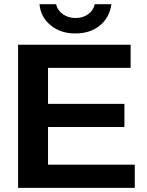

<svg xmlns="http://www.w3.org/2000/svg" viewBox="-20 -903 707 923"><path d="M66.9 0V-688H607.9V-576.7H210.9V-403.8H578.1V-292.5H210.9V-111.3H627.9V0ZM341.8 -742.2Q271 -742.2 223.1 -781.7Q175.3 -821.3 169.9 -882.8H249.5Q256.8 -852.5 282.7 -834.5Q308.6 -816.4 342.8 -816.4Q377.9 -816.4 403.3 -834.2Q428.7 -852.1 435.5 -882.8H515.6Q506.3 -817.9 459.7 -780Q413.1 -742.2 341.8 -742.2Z"/></svg>

Font: Liberation Sans
Style: Bold
Weight: 700
Designer: Steve Matteson
Foundry: Ascender Corporation
Version: Version 2.1.5